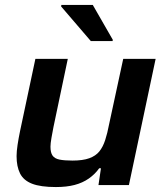

<svg xmlns="http://www.w3.org/2000/svg" viewBox="-20 -748 665 776"><path d="M206 8Q144 8 109.5 -5.5Q75 -19 61 -47Q47 -75 47 -117Q47 -136 51 -162.5Q55 -189 61 -218L123 -510H254L196 -234Q192 -214 188 -191Q184 -168 184 -155Q184 -131 192.5 -119Q201 -107 220.5 -103Q240 -99 273 -99Q315 -99 341 -108.5Q367 -118 381.5 -136Q396 -154 405 -181.5Q414 -209 421 -246L478 -510H609L501 0H378L388 -68H381Q364 -44 339 -26.5Q314 -9 281.5 -0.5Q249 8 206 8ZM347 -582 227 -722 228 -728H355L436 -587L435 -582Z"/></svg>

Font: Saira SemiExpanded SemiBold
Style: Italic
Weight: 600
Width: 6
Italic angle: -12°
Designer: Hector Gatti with collaboration of the Omnibus-Type team
Foundry: Omnibus-Type
Version: Version 1.101